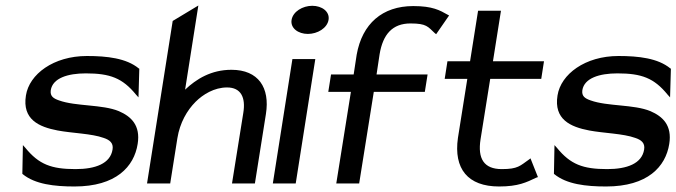

<svg xmlns="http://www.w3.org/2000/svg" viewBox="-20 -665 2452 696"><path d="M74 -319C60 -232 121 -205 189 -192C242 -182 312 -181 356 -165C377 -158 392 -147 388 -123C380 -72 326 -52 254 -52C166 -52 121 -69 72 -129L63 -139L61 -35L62 -34C107 3 177 11 250 11C401 11 466 -61 479 -143C490 -211 455 -243 411 -262C351 -287 255 -279 194 -301C174 -308 161 -316 164 -338C171 -382 226 -399 291 -399C379 -399 424 -382 473 -322L482 -312L485 -416L483 -417C438 -454 368 -462 295 -462C174 -462 86 -396 74 -319Z M513 0H597L623 -164C632 -220 658 -265 689 -296C716 -323 757 -348 803 -348C854 -348 871 -311 862 -256L821 0H904L944 -252C959 -347 917 -412 819 -412C746 -412 692 -379 651 -340L699 -645L606 -589Z M1037 -593C1032 -563 1061 -542 1096 -542C1131 -542 1166 -563 1171 -593C1176 -623 1147 -644 1112 -644C1077 -644 1042 -623 1037 -593ZM969 0H1052L1123 -451H1040Z M1170 -332H1252L1199 0H1282L1335 -332H1520L1530 -395H1345L1356 -468C1368 -541 1403 -580 1468 -580C1527 -580 1531 -568 1556 -545L1561 -541L1608 -609L1604 -611C1574 -628 1548 -643 1478 -643C1366 -643 1293 -579 1273 -467L1262 -395H1180Z M1592 -379H1674L1640 -165C1624 -53 1676 11 1789 11C1859 11 1888 -4 1924 -21L1930 -23L1903 -91L1898 -87C1865 -64 1858 -52 1799 -52C1734 -52 1711 -90 1722 -160L1757 -379H1942L1952 -443H1767L1796 -626H1713L1684 -443H1602Z M2001 -319C1987 -232 2048 -205 2116 -192C2169 -182 2239 -181 2283 -165C2304 -158 2319 -147 2315 -123C2307 -72 2253 -52 2181 -52C2093 -52 2048 -69 1999 -129L1990 -139L1988 -35L1989 -34C2034 3 2104 11 2177 11C2328 11 2393 -61 2406 -143C2417 -211 2382 -243 2338 -262C2278 -287 2182 -279 2121 -301C2101 -308 2088 -316 2091 -338C2098 -382 2153 -399 2218 -399C2306 -399 2351 -382 2400 -322L2409 -312L2412 -416L2410 -417C2365 -454 2295 -462 2222 -462C2101 -462 2013 -396 2001 -319Z"/></svg>

Font: Charger Sport
Style: DfBdObl
Weight: 400
Designer: Jasper
Foundry: Cannot Into Space Fonts
Version: Version 1.1